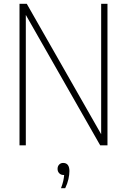

<svg xmlns="http://www.w3.org/2000/svg" viewBox="-20 -760 664 1004"><path d="M82 0V-740H120L509 -58V-740H542V0H504L115 -682V0ZM299 224Q307 203 310.8 186.2Q314.5 169.5 315.5 155H312Q298.5 155 289.8 146Q281 137 281 123Q281 109.5 289.2 100.8Q297.5 92 310 92Q343 92 343 135Q343 153 337.8 176.8Q332.5 200.5 321 224Z"/></svg>

Font: Encode Sans Condensed Thin
Style: Regular
Weight: 100
Width: 3
Designer: Multiple Designers
Foundry: Impallari Type
Version: Version 3.000; ttfautohint (v1.8.3) -l 8 -r 50 -G 200 -x 14 